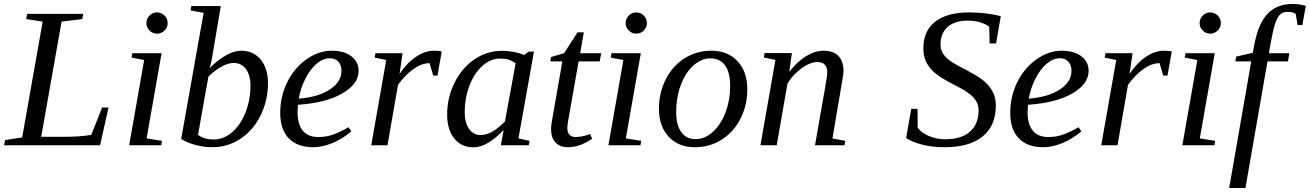

<svg xmlns="http://www.w3.org/2000/svg" viewBox="-32 -724 6528 957"><path d="M173.3 -42H277.8Q370.6 -42 422.9 -51.8L477.1 -188H508.8L466.8 0H-11.7L-6.8 -25.9L78.6 -39.1L180.7 -616.2L98.6 -628.9L103.5 -654.8H382.8L377.9 -628.9L274.9 -616.2Z M698.7 -34.2 775.4 -22 771.5 0H611.8L686.5 -424.8L623.5 -437L627.4 -459H773.4ZM803.7 -608.9Q803.7 -587.4 788.1 -571.8Q772.5 -556.2 750.5 -556.2Q729 -556.2 713.4 -571.8Q697.8 -587.4 697.8 -608.9Q697.8 -630.9 713.4 -646.5Q729 -662.1 750.5 -662.1Q772.5 -662.1 788.1 -646.5Q803.7 -630.9 803.7 -608.9Z M982.9 -660.2 918 -671.9 921.9 -693.8H1068.4L1032.2 -478.5Q1023.9 -422.9 1013.2 -384.3Q1052.2 -424.3 1093.5 -447.8Q1134.8 -471.2 1169.4 -471.2Q1230.5 -471.2 1267.1 -427.5Q1303.7 -383.8 1303.7 -308.1Q1303.7 -224.1 1267.3 -149.7Q1231 -75.2 1167 -32.7Q1103 9.8 1027.3 9.8Q984.4 9.8 943.1 -1.2Q901.9 -12.2 871.1 -31.2ZM955.1 -52.2Q983.4 -28.8 1033.7 -28.8Q1083.5 -28.8 1125.7 -65.7Q1168 -102.5 1192.1 -164.8Q1216.3 -227.1 1216.3 -295.4Q1216.3 -350.1 1193.6 -380.1Q1170.9 -410.2 1132.8 -410.2Q1104 -410.2 1070.6 -391.1Q1037.1 -372.1 1006.8 -342.3Z M1755.4 -371.1Q1755.4 -304.7 1673.3 -257.8Q1591.3 -210.9 1453.1 -201.7L1451.2 -166Q1451.2 -104 1477.3 -72.5Q1503.4 -41 1554.7 -41Q1598.6 -41 1635.7 -55.9Q1672.9 -70.8 1705.1 -89.8L1719.2 -69.3Q1674.3 -31.2 1624.3 -10.7Q1574.2 9.8 1529.3 9.8Q1450.2 9.8 1407.5 -34.4Q1364.7 -78.6 1364.7 -161.1Q1364.7 -242.7 1399.2 -313.2Q1433.6 -383.8 1494.6 -427.5Q1555.7 -471.2 1622.6 -471.2Q1682.6 -471.2 1719 -443.6Q1755.4 -416 1755.4 -371.1ZM1457 -232.4Q1553.7 -239.7 1611.8 -277.8Q1669.9 -315.9 1669.9 -371.1Q1669.9 -398.4 1655 -416Q1640.1 -433.6 1611.8 -433.6Q1577.6 -433.6 1545.4 -405.8Q1513.2 -377.9 1489.7 -331.1Q1466.3 -284.2 1457 -232.4Z M2131.3 -471.2Q2155.8 -471.2 2169.9 -467.3L2148.4 -347.2H2127.4L2108.9 -409.2Q2069.8 -409.2 2028.1 -379.4Q1986.3 -349.6 1951.7 -300.8L1899.4 0H1818.4L1893.1 -424.8L1835.4 -437L1839.4 -459H1974.6L1959.5 -355.5Q1996.1 -410.6 2041.3 -440.9Q2086.4 -471.2 2131.3 -471.2Z M2552.2 -34.2 2607.4 -22 2603.5 0H2464.4L2478.5 -76.2Q2396 10.3 2327.6 10.3Q2268.6 10.3 2232.7 -33.2Q2196.8 -76.7 2196.8 -152.8Q2196.8 -238.3 2234.1 -312.7Q2271.5 -387.2 2334 -429Q2396.5 -470.7 2469.7 -470.7Q2528.8 -470.7 2581.1 -450.2L2603 -466.8H2629.4ZM2538.1 -408.7Q2519 -421.9 2502.4 -427Q2485.8 -432.1 2461.4 -432.1Q2412.6 -432.1 2371.8 -395.3Q2331.1 -358.4 2307.6 -295.9Q2284.2 -233.4 2284.2 -165.5Q2284.2 -113.3 2305.7 -82Q2327.1 -50.8 2364.3 -50.8Q2419.4 -50.8 2484.9 -118.7Z M2795.9 -85Q2795.9 -63 2806.9 -52Q2817.9 -41 2835 -41Q2870.6 -41 2909.2 -55.7L2919.4 -32.7Q2859.4 9.8 2797.9 9.8Q2759.3 9.8 2737.1 -13.7Q2714.8 -37.1 2714.8 -79.1Q2714.8 -93.3 2717.5 -112.5Q2720.2 -131.8 2771 -418H2710.9L2714.8 -439.9L2779.8 -459L2846.7 -563H2877.9L2859.9 -459H2964.8L2957 -418H2852.1L2804.7 -149.9Q2795.9 -105 2795.9 -85Z M3087.4 -34.2 3164.1 -22 3160.2 0H3000.5L3075.2 -424.8L3012.2 -437L3016.1 -459H3162.1ZM3192.4 -608.9Q3192.4 -587.4 3176.8 -571.8Q3161.1 -556.2 3139.2 -556.2Q3117.7 -556.2 3102.1 -571.8Q3086.4 -587.4 3086.4 -608.9Q3086.4 -630.9 3102.1 -646.5Q3117.7 -662.1 3139.2 -662.1Q3161.1 -662.1 3176.8 -646.5Q3192.4 -630.9 3192.4 -608.9Z M3338.4 -166Q3338.4 -100.1 3364 -65.2Q3389.6 -30.3 3435.5 -30.3Q3480 -30.3 3520.3 -65.9Q3560.5 -101.6 3584 -163.3Q3607.4 -225.1 3607.4 -295.9Q3607.4 -363.3 3581.8 -398.2Q3556.2 -433.1 3508.3 -433.1Q3463.9 -433.1 3424.1 -397.5Q3384.3 -361.8 3361.3 -300Q3338.4 -238.3 3338.4 -166ZM3431.2 9.8Q3350.1 9.8 3301.3 -42.2Q3252.4 -94.2 3252.4 -182.6Q3252.4 -261.2 3286.1 -328.1Q3319.8 -395 3379.6 -433.1Q3439.5 -471.2 3514.2 -471.2Q3595.2 -471.2 3644 -419.2Q3692.9 -367.2 3692.9 -278.8Q3692.9 -200.2 3659.2 -133.3Q3625.5 -66.4 3565.7 -28.3Q3505.9 9.8 3431.2 9.8Z M4091.3 -365.2Q4091.3 -387.2 4079.6 -400.9Q4067.9 -414.6 4042.5 -414.6Q4006.3 -414.6 3963.6 -383.8Q3920.9 -353 3893.1 -307.6L3839.4 0H3758.3L3833 -425.3L3775.4 -437.5L3779.3 -459.5H3915L3901.9 -365.7Q3942.9 -418.5 3986.8 -444.8Q4030.8 -471.2 4073.2 -471.2Q4122.6 -471.2 4147.5 -444.6Q4172.4 -418 4172.4 -368.2Q4172.4 -361.3 4170.4 -347.2Q4168.5 -333 4117.2 -33.7L4181.2 -22L4177.2 0H4030.3L4080.1 -284.2Q4091.3 -346.2 4091.3 -365.2Z M4509.8 -181.2H4541.5L4542 -87.9Q4558.1 -63.5 4596.9 -46.6Q4635.7 -29.8 4679.2 -29.8Q4759.3 -29.8 4802.5 -67.6Q4845.7 -105.5 4845.7 -173.3Q4845.7 -199.7 4834 -219.2Q4822.3 -238.8 4802.7 -254.4Q4783.2 -270 4758.5 -283.2Q4733.9 -296.4 4708 -309.8Q4682.1 -323.2 4657.5 -338.6Q4632.8 -354 4613.3 -374.3Q4593.8 -394.5 4582 -420.9Q4570.3 -447.3 4570.3 -482.9Q4570.3 -569.8 4629.4 -616Q4688.5 -662.1 4798.3 -662.1Q4882.3 -662.1 4956.5 -643.6L4932.6 -507.3H4900.9L4898.4 -590.8Q4882.8 -603.5 4855 -612.3Q4827.1 -621.1 4791 -621.1Q4726.1 -621.1 4690.9 -589.4Q4655.8 -557.6 4655.8 -500.5Q4655.8 -469.7 4677.7 -444.3Q4699.7 -418.9 4743.2 -397Q4809.6 -362.3 4838.9 -344.2Q4868.2 -326.2 4887.9 -305.7Q4907.7 -285.2 4919.7 -258.8Q4931.6 -232.4 4931.6 -198.2Q4931.6 -97.7 4866 -43.9Q4800.3 9.8 4676.3 9.8Q4614.7 9.8 4565.7 -2.7Q4516.6 -15.1 4484.4 -35.6Z M5394 -371.1Q5394 -304.7 5312 -257.8Q5230 -210.9 5091.8 -201.7L5089.8 -166Q5089.8 -104 5116 -72.5Q5142.1 -41 5193.4 -41Q5237.3 -41 5274.4 -55.9Q5311.5 -70.8 5343.8 -89.8L5357.9 -69.3Q5313 -31.2 5262.9 -10.7Q5212.9 9.8 5168 9.8Q5088.9 9.8 5046.1 -34.4Q5003.4 -78.6 5003.4 -161.1Q5003.4 -242.7 5037.8 -313.2Q5072.3 -383.8 5133.3 -427.5Q5194.3 -471.2 5261.2 -471.2Q5321.3 -471.2 5357.7 -443.6Q5394 -416 5394 -371.1ZM5095.7 -232.4Q5192.4 -239.7 5250.5 -277.8Q5308.6 -315.9 5308.6 -371.1Q5308.6 -398.4 5293.7 -416Q5278.8 -433.6 5250.5 -433.6Q5216.3 -433.6 5184.1 -405.8Q5151.9 -377.9 5128.4 -331.1Q5105 -284.2 5095.7 -232.4Z M5770 -471.2Q5794.4 -471.2 5808.6 -467.3L5787.1 -347.2H5766.1L5747.6 -409.2Q5708.5 -409.2 5666.7 -379.4Q5625 -349.6 5590.3 -300.8L5538.1 0H5457L5531.7 -424.8L5474.1 -437L5478 -459H5613.3L5598.1 -355.5Q5634.8 -410.6 5679.9 -440.9Q5725.1 -471.2 5770 -471.2Z M5948.2 -34.2 6024.9 -22 6021 0H5861.3L5936 -424.8L5873 -437L5877 -459H6022.9ZM6053.2 -608.9Q6053.2 -587.4 6037.6 -571.8Q6022 -556.2 6000 -556.2Q5978.5 -556.2 5962.9 -571.8Q5947.3 -587.4 5947.3 -608.9Q5947.3 -630.9 5962.9 -646.5Q5978.5 -662.1 6000 -662.1Q6022 -662.1 6037.6 -646.5Q6053.2 -630.9 6053.2 -608.9Z M6175.8 212.9H6094.7L6204.6 -418H6125.5L6129.4 -441.9L6212.4 -460.9L6218.3 -493.2Q6237.8 -602.1 6283.9 -653.1Q6330.1 -704.1 6408.7 -704.1Q6446.3 -704.1 6476.6 -694.8L6459.5 -599.1H6435.5L6426.3 -654.8Q6412.1 -665 6385.3 -665Q6355.5 -665 6338.4 -639.4Q6321.3 -613.8 6306.6 -535.2L6292.5 -459H6394.5L6387.7 -418H6285.6Z"/></svg>

Font: Liberation Serif
Style: Italic
Weight: 400
Italic angle: -16.333°
Designer: Steve Matteson
Foundry: Ascender Corporation
Version: Version 2.1.5